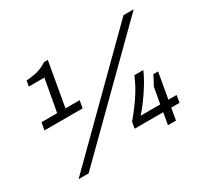

<svg xmlns="http://www.w3.org/2000/svg" viewBox="-142 -913 1224 1140"><g transform="rotate(-30 470.0 -343.0)"><path d="M97 12 815 -698H885L166 12ZM66 -340 76 -391H183L223 -612H116L123 -650Q150 -652 175 -656Q200 -660 223.5 -669.5Q247 -679 268 -693H293L240 -391H337L328 -340ZM717 0 731 -81H535L543 -125Q589 -179 627.5 -236Q666 -293 693 -357H754Q740 -324 720 -290Q700 -256 678.5 -225Q657 -194 637.5 -169Q618 -144 604 -130H739L759 -241Q765 -251 771 -262.5Q777 -274 783 -285.5Q789 -297 793 -306H826L795 -130H851L843 -81H786L772 0Z"/></g></svg>

Font: Archivo SemiExpanded Light
Style: Italic
Weight: 300
Width: 6
Italic angle: -10°
Designer: Hector Gatti
Foundry: Omnibus-Type
Version: Version 2.001